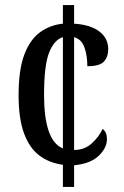

<svg xmlns="http://www.w3.org/2000/svg" viewBox="-20 -734 486 754"><path d="M227 -87Q174 -94 135 -123Q96 -152 74.5 -210Q53 -268 53 -360Q53 -460 75.5 -519.5Q98 -579 137.5 -607.5Q177 -636 227 -641V-714H271V-641Q335 -637 370 -610.5Q405 -584 405 -541Q405 -511 388.5 -492.5Q372 -474 323 -474Q323 -516 311.5 -548Q300 -580 271 -588V-145Q312 -145 340.5 -171Q369 -197 383 -228Q400 -215 400 -188Q400 -153 367.5 -122Q335 -91 271 -85V0H227ZM227 -588Q193 -578 173 -528Q153 -478 153 -361Q153 -273 171 -220Q189 -167 227 -151Z"/></svg>

Font: Noto Serif Thai ExtraCondensed Medium
Style: Regular
Weight: 500
Width: 2
Designer: Monotype Design Team
Foundry: Monotype Imaging Inc.
Version: Version 2.002; ttfautohint (v1.8.4.7-5d5b)